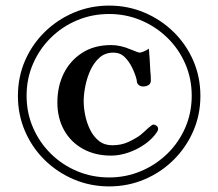

<svg xmlns="http://www.w3.org/2000/svg" viewBox="-20 -717 780 686"><path d="M545 -256Q545 -253 542 -247Q526 -222 498.5 -202.5Q471 -183 439 -172Q407 -161 377 -161Q320 -161 276.5 -185Q233 -209 209 -252Q185 -295 185 -351Q185 -409 208 -455Q231 -501 274 -528.5Q317 -556 377 -556Q394 -556 411.5 -552Q429 -548 445 -541Q448 -540 453 -538Q458 -536 463 -534Q475 -529 479 -529Q484 -529 494.5 -533.5Q505 -538 512 -543Q514 -521 515 -502Q516 -483 517 -464Q518 -456 518.5 -447Q519 -438 519 -430Q519 -418 510.5 -413Q502 -408 492 -408Q477 -408 471 -419Q469 -423 469 -426Q469 -428 468.5 -430Q468 -432 468 -433Q463 -453 452 -475.5Q441 -498 425 -513.5Q409 -529 385 -529Q356 -529 336 -511.5Q316 -494 303.5 -467Q291 -440 285 -410Q279 -380 279 -356Q279 -332 284.5 -305Q290 -278 302 -253.5Q314 -229 333.5 -213.5Q353 -198 381 -198Q413 -198 438 -209.5Q463 -221 481 -234Q499 -249 510 -260Q524 -272 528 -272Q533 -272 539 -268Q545 -264 545 -256ZM665 -375Q665 -436 642 -489Q619 -542 578 -582Q537 -622 483.5 -644.5Q430 -667 370 -667Q309 -667 255.5 -644.5Q202 -622 161.5 -582Q121 -542 98 -489Q75 -436 75 -375Q75 -314 98 -261Q121 -208 161.5 -168Q202 -128 255.5 -105.5Q309 -83 370 -83Q430 -83 483.5 -105.5Q537 -128 578 -168Q619 -208 642 -261Q665 -314 665 -375ZM696 -374Q696 -307 670.5 -248.5Q645 -190 600 -145.5Q555 -101 496 -76Q437 -51 370 -51Q303 -51 244 -76Q185 -101 140 -145Q95 -189 69.5 -248Q44 -307 44 -374Q44 -442 69.5 -500.5Q95 -559 140 -603Q185 -647 244 -672Q303 -697 370 -697Q437 -697 496 -672Q555 -647 600 -603Q645 -559 670.5 -500.5Q696 -442 696 -374Z"/></svg>

Font: Kaisei Opti
Style: Bold
Weight: 700
Designer: Font-Kai, 金井和夫
Foundry: KAZUO KANAI
Version: Version 5.003